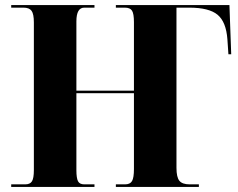

<svg xmlns="http://www.w3.org/2000/svg" viewBox="-20 -734 934 754"><path d="M24 0H351V-10H311Q293 -10 286.5 -22Q280 -34 280 -66V-368H506V-70Q506 -36 498.5 -23Q491 -10 471 -10H435V0H761V-10H725Q696 -10 684.5 -24Q673 -38 673 -75V-704H723Q801 -704 834.5 -676Q868 -648 873 -580L877 -521H888L881 -714H435V-704H470Q491 -704 498.5 -692Q506 -680 506 -647V-378H280V-650Q280 -704 311 -704H351V-714H24V-704H72Q95 -704 104 -691.5Q113 -679 113 -646V-66Q113 -34 105.5 -22Q98 -10 79 -10H24Z"/></svg>

Font: Noto Serif Display SemiCondensed Extra
Style: Regular
Weight: 800
Width: 4
Designer: Monotype Design Team
Foundry: Monotype Imaging Inc.
Version: Version 1.900